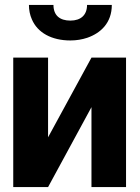

<svg xmlns="http://www.w3.org/2000/svg" viewBox="-20 -763 571 783"><path d="M34 0H176L353 -326V0H494V-528H353L176 -203V-528H34ZM98 -743C98 -722 102 -702 110 -684C133 -630 190 -598 267 -598C292 -598 315 -602 336 -609C391 -628 436 -670 436 -743H335C335 -702 310 -679 267 -679C224 -679 198 -700 198 -743Z"/></svg>

Font: Asimov Pro
Style: Bd
Weight: 700
Designer: Google
Version: Version 2.000980; 2014